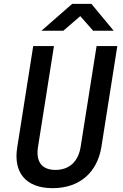

<svg xmlns="http://www.w3.org/2000/svg" viewBox="-20 -970 640 1000"><path d="M196 -810H310L398 -886L465 -810H572L456 -950H356ZM254 10C394 10 486 -71 508 -204L591 -730H483L400 -205C388 -130 342 -85 269 -85C196 -85 166 -130 178 -205L261 -730H153L70 -204C48 -72 114 10 254 10Z"/></svg>

Font: JetBrains Mono SemiBold
Style: Italic
Weight: 472
Italic angle: -9°
Monospace: yes
Designer: Philipp Nurullin, Konstantin Bulenkov
Foundry: JetBrains
Version: Version 2.305